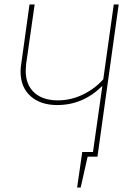

<svg xmlns="http://www.w3.org/2000/svg" viewBox="-20 -701 615 859"><path d="M511 -681 416 0H372L341 138H325L348 -21H396L438 -317Q352 -231 236 -231Q161 -231 116.5 -271Q72 -311 72 -381Q72 -397 75 -415L112 -681H135L97 -415Q95 -393 95 -385Q95 -322 133 -287Q171 -252 239 -252Q297 -252 350 -277.5Q403 -303 442 -346L489 -681Z"/></svg>

Font: FiraGO Thin
Style: Italic
Weight: 100
Italic angle: -8°
Designer: bBox Type GmbH
Foundry: bBox Type GmbH
Version: Version 1.001